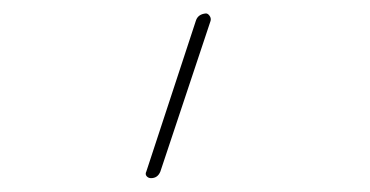

<svg xmlns="http://www.w3.org/2000/svg" viewBox="-20 -795 540 280"><path d="M200.2 -535.2Q196.3 -535.2 193.8 -538.1Q191.4 -541 193.4 -544.9L265.6 -764.6Q268.6 -774.4 280.3 -775.4Q283.2 -775.4 285.6 -772Q288.1 -768.6 287.1 -764.6L213.9 -544.9Q210 -535.2 200.2 -535.2Z"/></svg>

Font: Rounded-L Mgen+ 2m thin
Style: Regular
Weight: 100
Designer: [Source Han Sans]
Ryoko NISHIZUKA  (kana & ideographs); Paul D. Hunt (Latin, Greek & Cyrillic); Wenlong ZHANG  (bopomofo
Version: Version 1.059.20150602